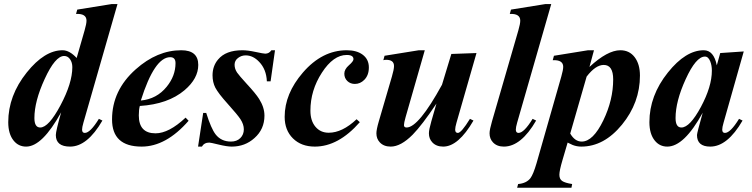

<svg xmlns="http://www.w3.org/2000/svg" viewBox="-20 -697 3652 932"><path d="M550.3 -677.2 384.8 -101.1Q378.4 -79.1 378.4 -67.9Q378.4 -51.8 391.6 -51.8Q418 -51.8 460 -120.1L477.1 -111.8Q403.8 14.6 320.3 14.6Q251 14.6 251 -41.5Q251 -60.1 276.9 -151.9Q185.1 14.6 106.9 14.6Q69.8 14.6 46.4 -14.2Q20 -46.4 20 -104Q20 -232.9 109.9 -345.2Q196.3 -453.1 283.7 -453.1Q317.4 -453.1 352.1 -415.5L390.6 -549.3Q399.9 -581.5 399.9 -596.7Q399.9 -631.8 349.1 -629.4L355 -650.4L521.5 -677.2ZM331.1 -371.1Q331.1 -393.6 320.1 -409.4Q309.1 -425.3 291.5 -425.3Q248 -425.3 196.8 -313.5Q147 -205.1 147 -124Q147 -78.1 175.3 -78.1Q216.3 -78.1 273.7 -186Q331.1 -293.9 331.1 -371.1Z M942.4 -381.8Q942.4 -315.9 876 -259.3Q795.9 -191.4 658.7 -182.6Q653.8 -164.6 653.8 -136.7Q653.8 -49.8 734.9 -49.8Q799.8 -49.8 880.9 -126L895.5 -110.8Q786.1 14.6 667.5 14.6Q523.9 14.6 523.9 -117.2Q523.9 -258.3 638.7 -360.4Q742.7 -453.1 859.9 -453.1Q942.4 -453.1 942.4 -381.8ZM832 -390.6Q832 -419.4 806.2 -419.4Q730 -419.4 663.6 -209Q740.7 -216.3 789.1 -275.9Q832 -328.6 832 -390.6Z M1314.9 -453.1 1293.5 -302.2H1275.4Q1272.9 -360.4 1238.3 -396.5Q1208.5 -428.2 1172.4 -428.2Q1151.9 -428.2 1135.3 -415.5Q1118.7 -402.8 1118.7 -382.8Q1118.7 -362.8 1130.9 -344.7Q1140.1 -331.1 1177.2 -290.5Q1221.2 -243.2 1237.8 -216.8Q1263.7 -175.8 1263.7 -135.7Q1263.7 -69.8 1215.3 -26.9Q1169.4 14.6 1105 14.6Q1082 14.6 1042 4.9Q1002 -4.9 996.1 -4.9Q971.2 -4.9 960 14.6H941.4L966.3 -148.9H981Q1004.9 -72.8 1026.4 -44.9Q1053.7 -9.8 1101.1 -9.8Q1129.4 -9.8 1146.5 -26.6Q1163.6 -43.5 1163.6 -69.3Q1163.6 -93.3 1147 -118.7Q1133.3 -139.6 1085 -193.4Q1040.5 -242.7 1025.4 -271Q1011.7 -297.9 1011.7 -331.1Q1011.7 -376.5 1038.6 -408.2Q1075.7 -453.1 1156.7 -453.1Q1182.6 -453.1 1220.9 -444.8Q1259.3 -436.5 1267.6 -436.5Q1286.1 -436.5 1297.4 -453.1Z M1770.5 -369.6Q1770.5 -331.5 1748 -309.1Q1728.5 -289.6 1702.6 -289.6Q1680.7 -289.6 1666 -303.7Q1651.4 -317.9 1651.4 -339.4Q1651.4 -360.8 1673.6 -380.1Q1695.8 -399.4 1695.8 -409.7Q1695.8 -430.2 1663.1 -430.2Q1598.1 -430.2 1542.5 -344.2Q1486.8 -258.3 1486.8 -159.7Q1486.8 -110.8 1511.2 -81.8Q1535.6 -52.7 1575.7 -52.7Q1641.6 -52.7 1710.9 -118.2L1726.6 -104Q1622.6 14.6 1508.3 14.6Q1442.4 14.6 1402.1 -25.1Q1361.8 -64.9 1361.8 -129.9Q1361.8 -242.2 1450.2 -344.7Q1543.9 -453.1 1663.1 -453.1Q1710.9 -453.1 1739.7 -432.1Q1770.5 -409.7 1770.5 -369.6Z M2293 -439.5 2195.8 -101.1Q2189.5 -79.1 2189.5 -67.9Q2189.5 -51.8 2202.6 -51.8Q2219.2 -51.8 2261.2 -120.1L2278.3 -111.8Q2205.1 14.6 2131.3 14.6Q2097.7 14.6 2078.6 -5.9Q2062 -23.4 2062 -49.8Q2062 -67.4 2073.7 -107.9L2098.6 -194.3Q2028.8 -89.8 1983.4 -43.5Q1925.8 14.6 1876.5 14.6Q1842.8 14.6 1823.7 -5.9Q1807.1 -23.4 1807.1 -49.8Q1807.1 -67.9 1818.8 -107.9L1882.3 -325.2Q1892.6 -359.9 1892.6 -376.5Q1892.6 -406.7 1854.5 -406.7Q1847.2 -406.7 1840.8 -404.8L1846.7 -426.3L2013.2 -453.1H2042L1948.7 -127.9Q1940.9 -100.1 1940.9 -89.8Q1940.9 -78.1 1953.6 -78.1Q2011.7 -78.1 2125.5 -285.6L2170.9 -435.1Z M2655.8 -677.2 2490.2 -101.1Q2483.9 -79.1 2483.9 -67.9Q2483.9 -51.8 2497.1 -51.8Q2523.4 -51.8 2565.4 -120.1L2582.5 -111.8Q2509.3 14.6 2425.8 14.6Q2392.1 14.6 2373 -5.9Q2356.4 -23.4 2356.4 -49.8Q2356.4 -67.4 2368.2 -107.9L2496.1 -549.3Q2505.4 -581.5 2505.4 -596.7Q2505.4 -631.8 2454.6 -629.4L2460.4 -650.4L2627 -677.2Z M3086.4 -330.1Q3086.4 -198.7 2999.3 -92Q2912.1 14.6 2801.8 14.6Q2779.8 14.6 2759.8 6.8Q2747.6 1 2735.4 -4.9L2710.4 80.1Q2695.3 131.3 2695.3 151.4Q2695.3 172.4 2709 181.6Q2722.7 190.9 2757.3 196.3L2753.9 214.4H2490.2L2495.1 196.3Q2535.2 192.9 2554.7 168Q2568.8 148.9 2584.5 95.2L2704.6 -325.2Q2713.9 -357.9 2713.9 -372.6Q2713.9 -407.2 2663.1 -404.8L2668.9 -426.3L2834.5 -453.1H2863.3L2841.3 -372.1Q2928.7 -453.1 2991.2 -453.1Q3035.2 -453.1 3060.8 -419.4Q3086.4 -385.7 3086.4 -330.1ZM2956.5 -311.5Q2956.5 -381.8 2910.6 -381.8Q2871.1 -381.8 2827.6 -325.2L2748 -48.8Q2770.5 -9.8 2803.7 -9.8Q2858.9 -9.8 2908.7 -112.8Q2956.5 -211.9 2956.5 -311.5Z M3590.3 -447.3 3492.2 -101.1Q3485.8 -79.1 3485.8 -67.9Q3485.8 -51.8 3499 -51.8Q3525.4 -51.8 3567.4 -120.1L3584.5 -111.8Q3511.2 14.6 3427.7 14.6Q3363.3 14.6 3363.3 -41.5Q3363.3 -51.3 3391.1 -149.9Q3300.8 14.6 3219.2 14.6Q3182.1 14.6 3158.7 -14.2Q3132.3 -46.4 3132.3 -104Q3132.3 -232.9 3222.2 -345.2Q3308.6 -453.1 3396 -453.1Q3444.8 -453.1 3459.5 -379.9L3476.1 -439.5ZM3435.5 -354Q3435.5 -379.4 3427.7 -398.9Q3418.5 -422.4 3401.9 -422.4Q3358.4 -422.4 3308.1 -312Q3259.3 -205.1 3259.3 -124Q3259.3 -78.1 3287.6 -78.1Q3328.6 -78.1 3382.1 -177.5Q3435.5 -276.9 3435.5 -354Z"/></svg>

Font: Dai Banna SIL Light
Style: BoldOblique
Weight: 700
Italic angle: -11°
Designer: Victor Gaultney
Foundry: SIL International
Version: Version 2.000